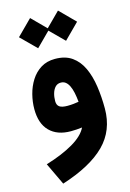

<svg xmlns="http://www.w3.org/2000/svg" viewBox="-145 -777 770 1136"><g transform="rotate(-15 239.5 -209.5)"><path d="M237.3 -615.2 330.1 -522.9 422.4 -615.2 330.1 -708ZM66.4 -615.2 159.2 -522.9 251.5 -615.2 159.2 -708ZM288.6 -2.9Q266.1 43.9 198.5 83.5Q130.9 123 30.8 153.3L95.2 289.1Q272.9 232.4 360.6 144.8Q448.2 57.1 448.2 -76.7Q448.2 -147.9 438.7 -212.9Q429.2 -277.8 406 -328.1Q382.8 -378.4 342 -407.5Q301.3 -436.5 238.3 -436.5Q188 -436.5 151.4 -413.6Q114.7 -390.6 90.8 -352.8Q66.9 -314.9 55.4 -269.8Q43.9 -224.6 43.9 -180.7Q43.9 -91.8 90.3 -45.2Q136.7 1.5 219.7 1.5Q238.3 1.5 255.1 0.2Q272 -1 288.6 -2.9ZM308.1 -155.3Q294.9 -152.8 276.6 -150.9Q258.3 -148.9 239.3 -148.9Q205.6 -148.9 190.4 -159.4Q175.3 -169.9 175.3 -194.8Q175.3 -220.2 181.9 -242.4Q188.5 -264.6 201.7 -278.3Q214.8 -292 235.4 -292Q252.4 -292 264.6 -282.5Q276.9 -272.9 285.6 -254.9Q294.4 -236.8 299.8 -211.7Q305.2 -186.5 308.1 -155.3Z"/></g></svg>

Font: Estedad-FD-VF Thin
Style: Regular
Weight: 100
Designer: Amin Abedi
Version: Version 5.0